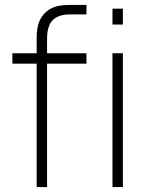

<svg xmlns="http://www.w3.org/2000/svg" viewBox="-20 -755 596 775"><path d="M128 0V-601Q128 -622 130.8 -639.8Q133.5 -657.5 140.5 -672.5Q147.5 -687.5 160 -701Q172 -713.5 186.8 -721Q201.5 -728.5 219.5 -731.8Q237.5 -735 259 -735H329V-697H264Q217 -697 193.5 -674.5Q170 -652 170 -597V0ZM30 -498V-540H329V-498ZM434 -656V-720H476V-656ZM434 0V-540H476V0Z"/></svg>

Font: Manrope ExtraLight
Style: Regular
Weight: 200
Designer: Mikhail Sharanda
Foundry: Mikhail Sharanda
Version: Version 4.505